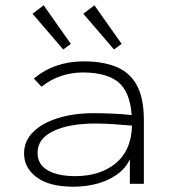

<svg xmlns="http://www.w3.org/2000/svg" viewBox="-20 -695 640 726"><path d="M257 11Q167 11 119 -24.5Q71 -60 71 -115Q71 -162 105.5 -196Q140 -230 199.5 -248.5Q259 -267 334 -267Q364 -267 402.5 -265.5Q441 -264 478 -260Q471 -350 426 -385.5Q381 -421 293 -421Q251 -421 211.5 -408Q172 -395 137 -367L108 -398Q186 -463 297 -463Q369 -463 420 -442Q471 -421 497.5 -372.5Q524 -324 524 -241V0H471V-93Q455 -58 421.5 -34.5Q388 -11 345.5 0Q303 11 257 11ZM122 -117Q122 -73 160.5 -51Q199 -29 264 -29Q359 -29 418 -78Q477 -127 479 -220Q447 -223 408.5 -225.5Q370 -228 342 -228Q242 -228 182 -199.5Q122 -171 122 -117ZM219 -508 103 -643 145 -675 248 -529ZM411 -508 295 -643 337 -675 440 -529Z"/></svg>

Font: Inconsolata Expanded Light
Style: Regular
Weight: 300
Width: 7
Monospace: yes
Designer: Raph Levien, Cyreal, Brenton Simpson
Foundry: Raph Levien, Cyreal, Google
Version: Version 3.001; ttfautohint (v1.8.2.53-6de2)